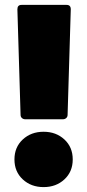

<svg xmlns="http://www.w3.org/2000/svg" viewBox="-20 -754 356 784"><path d="M83 -267Q75 -267 69.5 -272Q64 -277 64 -285L51 -716Q51 -734 68 -734H252Q269 -734 269 -716L256 -285Q256 -277 250.5 -272Q245 -267 237 -267ZM39 -103Q39 -153 73 -184.5Q107 -216 158 -216Q209 -216 243 -184.5Q277 -153 277 -103Q277 -53 243 -21.5Q209 10 158 10Q107 10 73 -21.5Q39 -53 39 -103Z"/></svg>

Font: LINE Seed Sans TH App Heavy
Style: Regular
Weight: 900
Designer: Dalton Maag Ltd | Thai characters by Cadson Demak Co.,Ltd.
Foundry: Dalton Maag Ltd
Version: Version 1.003